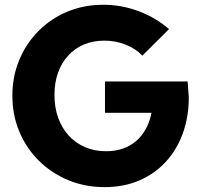

<svg xmlns="http://www.w3.org/2000/svg" viewBox="-20 -767 840 802"><path d="M574.7 -534.7Q545.9 -564.5 504.4 -580.8Q462.9 -597.2 415.5 -597.2Q368.7 -597.2 330.6 -581.1Q292.5 -564.9 264.9 -534.9Q237.3 -504.9 222.4 -463.4Q207.5 -421.9 207.5 -370.1Q207.5 -317.9 223.1 -274.7Q238.8 -231.4 267.3 -200.4Q295.9 -169.4 335.4 -152.3Q375 -135.3 423.3 -135.3Q461.4 -135.3 492.9 -146.2Q524.4 -157.2 548.6 -178Q572.8 -198.7 589.1 -228.5Q605.5 -258.3 612.8 -295.9H418.5V-426.8H763.7L768.6 -361.3Q768.6 -277.8 743.2 -208.7Q717.8 -139.6 671.1 -89.6Q624.5 -39.6 560.1 -12.5Q495.6 14.6 417 14.6Q335.4 14.6 265.4 -14.4Q195.3 -43.5 142.8 -95.2Q90.3 -147 61 -216.6Q31.7 -286.1 31.7 -367.7Q31.7 -447.8 60.5 -516.8Q89.4 -585.9 140.9 -637.7Q192.4 -689.5 261.5 -718.3Q330.6 -747.1 411.1 -747.1Q486.8 -747.1 558.1 -720.7Q629.4 -694.3 686 -645.5Z"/></svg>

Font: Kumbh Sans ExtraBold
Style: Regular
Weight: 800
Version: Version 1.005